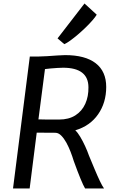

<svg xmlns="http://www.w3.org/2000/svg" viewBox="-20 -1067 661 1087"><path d="M147.9 0H53.7L148.8 -747H197.8Q217.1 -747 246.9 -749Q276.8 -751 305.2 -753Q333.7 -755 348.4 -755Q462.4 -755 521.9 -708.9Q581.3 -662.8 581.3 -574.6Q581.3 -485.9 535.6 -420.1Q490 -354.2 406.2 -329.2Q419.5 -317.3 434.1 -292.8Q448.7 -268.4 462 -239.5Q475.2 -210.6 483.9 -185.6Q500.8 -145 516.2 -108Q531.7 -70.9 545.2 -42.6Q558.6 -14.4 569 0H461.8Q456.7 -8.2 450.4 -21.7Q444.1 -35.3 436.2 -54.4Q428.3 -73.5 418.6 -98.7Q409 -123.9 397.5 -155.6Q390.1 -180.4 379.5 -207.8Q368.9 -235.2 355.7 -259.4Q342.4 -283.5 327.1 -298.9Q311.9 -314.4 295 -315.3L187.9 -316ZM314.5 -390.2Q369.5 -390.2 406.8 -414Q444.1 -437.9 462.8 -479.3Q481.6 -520.8 480.7 -573.4Q480.4 -628.3 444.5 -655.9Q408.6 -683.6 337.2 -683.6Q324.6 -683.6 304.5 -682.3Q284.4 -681.1 265.1 -679.3Q245.7 -677.6 234.6 -675.9L197.6 -391.2Q210 -390.7 237.8 -390.4Q265.5 -390.2 314.5 -390.2ZM344.1 -817 305.8 -849.6 458.4 -1047.2 527.6 -983.9Q520.2 -971.1 503.8 -952.3Q487.5 -933.5 466.1 -912.6Q444.7 -891.8 422.1 -872.4Q399.4 -853 378.9 -838.1Q358.4 -823.2 344.1 -817Z"/></svg>

Font: Merriweather Sans Variable Regular
Style: Italic
Weight: 300
Italic angle: -8°
Designer: Eben Sorkin
Foundry: Eben Sorkin
Version: Version 2.001